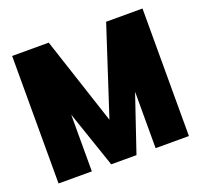

<svg xmlns="http://www.w3.org/2000/svg" viewBox="-100 -652 800 764"><g transform="rotate(-20 300.0 -270.0)"><path d="M24 0V-540H179L301 -169L422 -540H576V0H435V-239L354 0H247L165 -240V0Z"/></g></svg>

Font: Geist Mono UltraBlack
Style: Regular
Weight: 900
Monospace: yes
Designer: Basement.studio, Andrés Briganti, Mateo Zaragoza
Foundry: Basement.studio, Vercel, Andrés Briganti, Guido Ferreyra, Mateo Zaragoza
Version: Version 1.400; ttfautohint (v1.8.4.7-5d5b)